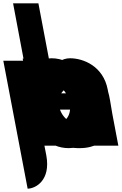

<svg xmlns="http://www.w3.org/2000/svg" viewBox="-65 -880 735 1160"><path d="M517 -257C489 -407 375 -528 247 -528C187 -528 143 -497 118 -455H116L105 -513H-45L102 260C151 259 242 209 215 60L194 -49C238 -8 291 15 350 15C478 15 545 -107 517 -257ZM356 -257C369 -186 333 -136 276 -136C220 -136 165 -186 152 -257C139 -327 172 -377 231 -377C293 -377 343 -327 356 -257Z M602 -218C602 -224 600 -234 599 -241C569 -414 452 -502 319 -502C186 -502 98 -386 122 -243C146 -101 273 15 406 15C503 15 577 -22 608 -119L491 -175C459 -135 439 -126 390 -126C352 -126 292 -150 284 -218ZM270 -316C268 -357 293 -387 345 -387C389 -387 425 -363 437 -316Z M172 0H325L226 -526H72ZM47 -690C56 -642 97 -602 136 -602C175 -602 201 -642 192 -690C183 -738 142 -778 103 -778C64 -778 38 -738 47 -690Z M321 0 285 -228C270 -322 288 -358 351 -358C414 -358 443 -322 458 -228L494 0H646L600 -273C573 -437 488 -502 324 -502C160 -502 98 -437 125 -273L170 0Z M176 0H328L165 -860H14Z M178 0H331L232 -526H78ZM53 -690C62 -642 103 -602 142 -602C181 -602 207 -642 198 -690C189 -738 148 -778 109 -778C70 -778 44 -738 53 -690Z M380 -357C425 -357 456 -336 456 -336L486 -454C486 -454 427 -502 330 -502C203 -502 107 -386 131 -242C155 -99 290 15 417 15C514 15 555 -31 555 -31L482 -152C482 -152 456 -130 411 -130C354 -130 300 -180 291 -244C282 -307 323 -357 380 -357Z M179 0H330L275 -290C265 -341 301 -390 346 -390C395 -390 434 -341 444 -290L499 0H650L586 -338C559 -481 438 -528 358 -528C310 -528 272 -499 245 -459H243L167 -860C141 -858 27 -816 64 -605Z"/></svg>

Font: Poland Can Into
Style: Bold
Weight: 700
Foundry: Cannot Into Space Fonts
Version: Version 0.99